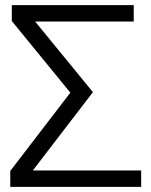

<svg xmlns="http://www.w3.org/2000/svg" viewBox="-20 -728 590 748"><path d="M342 -369 117 -644H501V-708H26V-646L254 -367L20 -62V0H530V-64H108Z"/></svg>

Font: UULA Sans Medium
Style: Regular
Weight: 500
Designer: Mohamed Gaber, Laura Garcia Mut
Foundry: Kief Type Foundry
Version: Version 3.006;hotconv 1.0.109;makeotfexe 2.5.65596